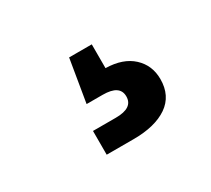

<svg xmlns="http://www.w3.org/2000/svg" viewBox="-61 -118 462 420"><g transform="rotate(-30 170.5 91.5)"><path d="M107.7 204.1V144.1H165.4Q187.3 144.1 198 136.8Q208.7 129.6 208.7 115Q208.7 100.6 198 93.4Q187.3 86.2 165.4 86.2H125L142.9 -21.3H200.1V0V38.8Q243.7 39.7 268 62.2Q292.2 84.6 292.2 119.5Q292.2 161.4 261.2 182.8Q230.1 204.1 175.7 204.1Z"/></g></svg>

Font: Inter Khmer Looped
Style: Regular
Weight: 400
Designer: Rasmus Andersson, Sovichet Tep
Foundry: Anagata Design
Version: Version 1.000